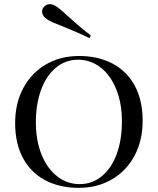

<svg xmlns="http://www.w3.org/2000/svg" viewBox="-20 -892 761 926"><path d="M668 -310Q668 -214 628.5 -140.5Q589 -67 519 -26.5Q449 14 360 14Q268 14 198.5 -22.5Q129 -59 91 -129.5Q53 -200 53 -298Q53 -394 92.5 -467.5Q132 -541 202 -581.5Q272 -622 361 -622Q453 -622 522.5 -585.5Q592 -549 630 -478.5Q668 -408 668 -310ZM153 -302Q153 -213 181 -145Q209 -77 257 -40.5Q305 -4 364 -4Q425 -4 471.5 -42.5Q518 -81 543 -149.5Q568 -218 568 -306Q568 -395 540 -463Q512 -531 464 -567.5Q416 -604 357 -604Q296 -604 249.5 -565.5Q203 -527 178 -458.5Q153 -390 153 -302ZM311 -811Q318 -805 347.5 -778.5Q377 -752 418 -721L411 -708Q357 -735 282 -765Q231 -784 210 -797Q183 -814 183 -836Q183 -846 189 -855Q201 -872 220 -872Q234 -872 250 -862Q274 -846 311 -811Z"/></svg>

Font: Playfair Display SC
Style: Regular
Weight: 400
Designer: Claus Eggers Sørensen
Foundry: Claus Eggers Sørensen
Version: Version 1.200; ttfautohint (v1.6)